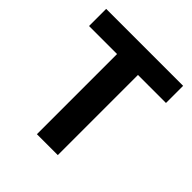

<svg xmlns="http://www.w3.org/2000/svg" viewBox="-187 -836 974 974"><g transform="rotate(45 300.0 -349.0)"><path d="M375 -575V0H225V-575H24V-698H576V-575Z"/></g></svg>

Font: iA Writer Mono V
Style: Regular
Weight: 400
Designer: Mike Abbink, Paul van der Laan, Pieter van Rosmalen
Foundry: Bold Monday
Version: Version 2.000